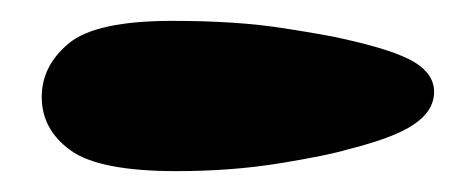

<svg xmlns="http://www.w3.org/2000/svg" viewBox="-20 -867 456 184"><path d="M149 -703Q75 -703 47.5 -723Q20 -743 20 -774Q20 -804 46 -825.5Q72 -847 145 -847Q207 -847 251.5 -840Q296 -833 308 -830Q358 -819 377 -807.5Q396 -796 396 -779Q396 -761 377 -748Q358 -735 314 -724Q294 -718 248 -710.5Q202 -703 149 -703Z"/></svg>

Font: Matemasie
Style: Regular
Weight: 400
Designer: Adam Yeo
Version: Version 1.001; ttfautohint (v1.8.4.7-5d5b)